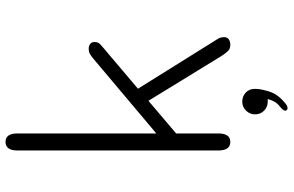

<svg xmlns="http://www.w3.org/2000/svg" viewBox="-194 -612 1008 659"><g transform="rotate(-90 309.5 -282.0)"><path d="M152.5 5Q123 5 123 -36.5V-725.5Q123 -766.5 152.5 -766.5Q181.5 -766.5 181.5 -725.5V-249L438 -465Q447 -472.5 454.2 -476.8Q461.5 -481 472.5 -481Q483 -481 489.2 -475.5Q495.5 -470 495.5 -461Q495.5 -454.5 493 -449Q490.5 -443.5 481.5 -436L335 -312L503.5 -42Q508.5 -35 510.2 -28.8Q512 -22.5 512 -17Q512 -5 504.2 0Q496.5 5 486 5Q472 5 464.5 -2.8Q457 -10.5 447.5 -25L293.5 -276L181.5 -181V-36.5Q181.5 5 152.5 5ZM291 46Q308.5 46 321.5 57.8Q334.5 69.5 334.5 90Q334.5 109 325.5 138.2Q316.5 167.5 287.5 191.5Q282 196.5 277 199Q272 201.5 268 201.5Q264 201.5 261.8 198.5Q259.5 195.5 259.5 194Q259.5 190 263.5 185Q267.5 180 274.5 174.5Q285 166.5 291 155.5Q297 144.5 299.5 133Q298 133.5 295.2 133.5Q292.5 133.5 291 133.5Q272.5 133.5 259.8 121Q247 108.5 247 90Q247 72 259.8 59Q272.5 46 291 46Z"/></g></svg>

Font: Sono ExtraLight Monospace Light
Style: Regular
Weight: 300
Version: Version 2.112